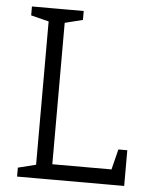

<svg xmlns="http://www.w3.org/2000/svg" viewBox="-50 -708 580 750"><g transform="rotate(5 240.0 -333.5)"><path d="M178 0H115V-667H178ZM115 0V-60H465V0ZM45 -667H125V-612L45 -632ZM465 -140V0H395L430 -140ZM45 0V-35L125 -55V0ZM168 -612V-667H248V-632Z"/></g></svg>

Font: Epunda Slab Light
Style: Regular
Weight: 300
Designer: Simon Atzbach
Foundry: typofactur
Version: Version 1.102